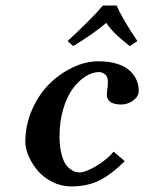

<svg xmlns="http://www.w3.org/2000/svg" viewBox="-20 -666 523 696"><path d="M237.8 9.8Q202.1 9.8 169.9 -6.3Q137.7 -22.5 116.9 -47.1Q96.2 -71.8 84 -99.6Q71.8 -127.4 71.8 -151.9Q71.8 -211.9 95.7 -267.1Q119.6 -322.3 157.5 -360.4Q195.3 -398.4 242.7 -421.1Q290 -443.8 336.9 -443.8Q376.5 -443.8 405.8 -434.3Q435.1 -424.8 451.4 -408.9Q467.8 -393.1 475.3 -375Q482.9 -356.9 482.9 -336.9Q482.9 -319.8 470 -307.9Q457 -295.9 443.8 -291.5Q430.7 -287.1 420.9 -287.1Q367.2 -287.1 367.2 -323.2Q367.2 -331.5 369.1 -342.8Q371.1 -354 371.1 -370.1Q371.1 -388.7 360.4 -396.7Q349.6 -404.8 339.8 -404.8Q314.9 -404.8 289.6 -388.7Q264.2 -372.6 243.2 -343.8Q222.2 -314.9 209 -270Q195.8 -225.1 195.8 -172.9Q195.8 -140.1 201.2 -115.5Q206.5 -90.8 214.1 -77.1Q221.7 -63.5 232.2 -54.9Q242.7 -46.4 251.5 -43.7Q260.3 -41 269 -41Q288.6 -41 326.4 -62.7Q364.3 -84.5 392.1 -116.2L432.1 -82Q389.2 -38.1 344.7 -14.2Q300.3 9.8 237.8 9.8ZM402.8 -646Q422.4 -599.6 478 -517.1L450.2 -499Q420.4 -522.5 401.6 -540.3Q382.8 -558.1 365.2 -583Q316.4 -541.5 245.1 -499L225.1 -517.1Q317.4 -603 353 -646Z"/></svg>

Font: Linux Libertine G
Style: Semibold Italic
Weight: 600
Italic angle: -11.5°
Designer: Philipp H. Poll
Foundry: Philipp H. Poll
Version: Version 5.1.1